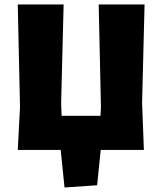

<svg xmlns="http://www.w3.org/2000/svg" viewBox="-20 -667 721 854"><path d="M59 0 69 -190 59 -647H263L252 -210L254 -152H427L429 -190L419 -647H623L612 -210L620 0H428L412 157L267 167L250 0Z"/></svg>

Font: Alegreya Sans SC Black
Style: Regular
Weight: 900
Designer: Juan Pablo del Peral
Foundry: Huerta Tipografica
Version: Version 2.007